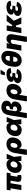

<svg xmlns="http://www.w3.org/2000/svg" viewBox="3022 -3831 1013 7097"><g transform="rotate(-90 3528.5 -282.5)"><path d="M519 2.4Q416.5 2.4 381.3 -36.1Q346.2 -74.7 359.9 -159.2L417.5 -506.8H603.5L548.3 -174.3Q545.4 -157.7 553.2 -148.9Q561 -140.1 578.6 -140.1Q587.9 -140.1 594.5 -140.9Q601.1 -141.6 604.5 -142.6L607.9 -10.3Q595.7 -6.3 572.3 -2Q548.8 2.4 519 2.4ZM50.8 0 134.8 -506.8H320.8L236.8 0ZM38.1 -399.4 61.5 -542.5H696.3L672.4 -399.4Z M912.1 11.7Q829.6 11.7 774.9 -22.9Q720.2 -57.6 697.5 -120.8Q674.8 -184.1 688.5 -270Q703.1 -356 746.1 -418.7Q789.1 -481.4 855 -515.6Q920.9 -549.8 1003.9 -549.8Q1063.5 -549.8 1097.9 -533.2Q1132.3 -516.6 1148.9 -490Q1165.5 -463.4 1170.4 -432.4Q1175.3 -401.4 1175.8 -372.6H1232.9L1277.8 -275.9L1308.1 0H1124.5L1112.8 -272.5Q1111.8 -305.7 1104.7 -329.6Q1097.7 -353.5 1085 -368.7Q1072.3 -383.8 1054.4 -391.6Q1036.6 -399.4 1013.7 -399.4Q980 -399.4 954.3 -384.3Q928.7 -369.1 911.9 -341.1Q895 -313 888.2 -272Q881.3 -231 888.2 -202.1Q895 -173.3 915 -158.2Q935.1 -143.1 967.3 -143.1Q991.2 -143.1 1012.9 -151.9Q1034.7 -160.6 1053.5 -176.5Q1072.3 -192.4 1087.2 -216.1Q1102.1 -239.7 1112.3 -269.5L1210.4 -542.5H1391.1L1276.4 -269.5L1200.2 -177.7H1139.6Q1129.4 -148.4 1115.5 -115.7Q1101.6 -83 1077.6 -54Q1053.7 -24.9 1013.9 -6.6Q974.1 11.7 912.1 11.7Z M1347.7 204.1 1423.8 -254.4Q1438 -342.8 1482.2 -409.2Q1526.4 -475.6 1595.5 -512.7Q1664.6 -549.8 1754.4 -549.8Q1838.9 -549.8 1897 -516.1Q1955.1 -482.4 1980 -418Q2004.9 -353.5 1989.7 -261.2Q1975.6 -176.3 1936 -116Q1896.5 -55.7 1842.5 -24.2Q1788.6 7.3 1729 7.3Q1691.4 7.3 1663.8 -5.1Q1636.2 -17.6 1618.9 -39.1Q1601.6 -60.5 1594.7 -88.4H1591.8L1543.9 204.1ZM1684.1 -143.6Q1710.9 -143.6 1732.4 -158.9Q1753.9 -174.3 1768.6 -203.1Q1783.2 -231.9 1789.6 -272Q1796.4 -312 1791 -340.3Q1785.6 -368.7 1769.3 -384Q1752.9 -399.4 1726.1 -399.4Q1699.2 -399.4 1677 -384Q1654.8 -368.7 1639.4 -340.3Q1624 -312 1617.7 -272Q1611.3 -232.9 1617.2 -203.9Q1623 -174.8 1639.9 -159.2Q1656.7 -143.6 1684.1 -143.6Z M2272.5 11.7Q2189.9 11.7 2135.3 -22.9Q2080.6 -57.6 2057.9 -120.8Q2035.2 -184.1 2048.8 -270Q2063.5 -356 2106.4 -418.7Q2149.4 -481.4 2215.3 -515.6Q2281.2 -549.8 2364.3 -549.8Q2423.8 -549.8 2458.3 -533.2Q2492.7 -516.6 2509.3 -490Q2525.9 -463.4 2530.8 -432.4Q2535.6 -401.4 2536.1 -372.6H2593.3L2638.2 -275.9L2668.5 0H2484.9L2473.1 -272.5Q2472.2 -305.7 2465.1 -329.6Q2458 -353.5 2445.3 -368.7Q2432.6 -383.8 2414.8 -391.6Q2397 -399.4 2374 -399.4Q2340.3 -399.4 2314.7 -384.3Q2289.1 -369.1 2272.2 -341.1Q2255.4 -313 2248.5 -272Q2241.7 -231 2248.5 -202.1Q2255.4 -173.3 2275.4 -158.2Q2295.4 -143.1 2327.6 -143.1Q2351.6 -143.1 2373.3 -151.9Q2395 -160.6 2413.8 -176.5Q2432.6 -192.4 2447.5 -216.1Q2462.4 -239.7 2472.7 -269.5L2570.8 -542.5H2751.5L2636.7 -269.5L2560.5 -177.7H2500Q2489.7 -148.4 2475.8 -115.7Q2461.9 -83 2438 -54Q2414.1 -24.9 2374.3 -6.6Q2334.5 11.7 2272.5 11.7Z M2708.5 204.1 2817.4 -454.6Q2833.5 -551.8 2873.3 -614.5Q2913.1 -677.2 2974.1 -707.3Q3035.2 -737.3 3115.2 -737.3Q3195.8 -737.3 3252.7 -709.7Q3309.6 -682.1 3336.4 -633.1Q3363.3 -584 3352.5 -519Q3342.8 -459.5 3309.6 -426.3Q3276.4 -393.1 3221.4 -377.2Q3166.5 -361.3 3091.3 -353L3098.6 -397Q3151.9 -391.1 3196.3 -379.6Q3240.7 -368.2 3272.5 -347.2Q3304.2 -326.2 3318.4 -292Q3332.5 -257.8 3324.2 -207Q3313.5 -142.6 3276.9 -94.7Q3240.2 -46.9 3187 -20.5Q3133.8 5.9 3072.8 5.9Q3019.5 5.9 2990 -12.9Q2960.4 -31.7 2948 -65.2Q2935.5 -98.6 2934.6 -141.1H2953.1L2896 204.1ZM3044.4 -153.3Q3070.8 -153.3 3091.3 -162.8Q3111.8 -172.4 3125.2 -189.7Q3138.7 -207 3142.6 -230.5Q3148.4 -267.1 3128.9 -288.1Q3109.4 -309.1 3069.8 -309.1H3029.3L3048.3 -426.3H3076.2Q3098.6 -426.3 3116.2 -434.6Q3133.8 -442.9 3145.3 -459Q3156.7 -475.1 3160.2 -496.6Q3165.5 -529.8 3149.7 -549.6Q3133.8 -569.3 3100.6 -569.3Q3077.1 -569.3 3058.3 -559.8Q3039.6 -550.3 3027.3 -533.4Q3015.1 -516.6 3011.2 -492.7L2969.7 -242.2Q2965.3 -215.3 2972.9 -195.3Q2980.5 -175.3 2998.8 -164.3Q3017.1 -153.3 3044.4 -153.3Z M3327.6 204.1 3403.8 -254.4Q3418 -342.8 3462.2 -409.2Q3506.3 -475.6 3575.4 -512.7Q3644.5 -549.8 3734.4 -549.8Q3818.8 -549.8 3877 -516.1Q3935.1 -482.4 3960 -418Q3984.9 -353.5 3969.7 -261.2Q3955.6 -176.3 3916 -116Q3876.5 -55.7 3822.5 -24.2Q3768.6 7.3 3709 7.3Q3671.4 7.3 3643.8 -5.1Q3616.2 -17.6 3598.9 -39.1Q3581.5 -60.5 3574.7 -88.4H3571.8L3523.9 204.1ZM3664.1 -143.6Q3690.9 -143.6 3712.4 -158.9Q3733.9 -174.3 3748.5 -203.1Q3763.2 -231.9 3769.5 -272Q3776.4 -312 3771 -340.3Q3765.6 -368.7 3749.3 -384Q3732.9 -399.4 3706.1 -399.4Q3679.2 -399.4 3657 -384Q3634.8 -368.7 3619.4 -340.3Q3604 -312 3597.7 -272Q3591.3 -232.9 3597.2 -203.9Q3603 -174.8 3619.9 -159.2Q3636.7 -143.6 3664.1 -143.6Z M4245.1 9.8Q4168.9 9.8 4111.6 -8.3Q4054.2 -26.4 4024.9 -62Q3995.6 -97.7 4004.4 -149.9Q4009.8 -185.1 4030.3 -210.7Q4050.8 -236.3 4083.3 -253.4Q4115.7 -270.5 4158.4 -279.1Q4201.2 -287.6 4251.5 -287.6H4378.4L4367.7 -223.6H4284.2Q4256.3 -223.6 4236.3 -217.5Q4216.3 -211.4 4205.1 -199.7Q4193.8 -188 4191.4 -171.9Q4188 -149.9 4204.3 -136.5Q4220.7 -123 4265.6 -123Q4294.9 -123 4314.5 -129.4Q4334 -135.7 4345.9 -149.2Q4357.9 -162.6 4364.7 -183.6L4529.3 -161.1Q4509.8 -104.5 4472.9 -66.4Q4436 -28.3 4379.6 -9.3Q4323.2 9.8 4245.1 9.8ZM4248.5 -265.1Q4201.7 -265.1 4163.1 -272.2Q4124.5 -279.3 4097.9 -294.7Q4071.3 -310.1 4059.3 -334.5Q4047.4 -358.9 4053.2 -393.1Q4061.5 -443.8 4101.8 -478.8Q4142.1 -513.7 4203.9 -531.7Q4265.6 -549.8 4337.9 -549.8Q4407.2 -549.8 4457.3 -532.7Q4507.3 -515.6 4534.2 -480.7Q4561 -445.8 4561 -392.6L4385.3 -370.1Q4384.8 -391.6 4366.7 -404.1Q4348.6 -416.5 4315.4 -416.5Q4279.3 -416.5 4258.3 -403.1Q4237.3 -389.6 4234.9 -372.6Q4231.4 -353.5 4250.2 -341.3Q4269 -329.1 4301.8 -329.1H4385.7L4374.5 -265.1ZM4293 -609.4 4334.5 -768.6H4498.5L4402.3 -609.4Z M4839.8 11.7Q4753.4 11.7 4697 -29.3Q4640.6 -70.3 4618.7 -146Q4596.7 -221.7 4613.8 -324.7L4627 -402.8Q4644 -506.3 4690.9 -581.8Q4737.8 -657.2 4807.9 -698.2Q4877.9 -739.3 4964.4 -739.3Q5051.3 -739.3 5107.7 -698.2Q5164.1 -657.2 5186 -581.8Q5208 -506.3 5190.9 -402.8L5177.7 -324.7Q5160.6 -221.7 5113.8 -146Q5066.9 -70.3 4996.8 -29.3Q4926.8 11.7 4839.8 11.7ZM4865.2 -140.6Q4913.1 -140.6 4941.7 -179.2Q4970.2 -217.8 4983.9 -301.3L5004.9 -426.3Q5018.6 -509.8 5002.7 -548.3Q4986.8 -586.9 4939 -586.9Q4891.6 -586.9 4863 -548.3Q4834.5 -509.8 4820.8 -426.3L4799.8 -301.3Q4786.1 -217.8 4802 -179.2Q4817.9 -140.6 4865.2 -140.6ZM4774.4 -299.8 4795.9 -427.7H5027.8L5006.3 -299.8Z M5452.1 -302.7 5402.3 0H5206.1L5295.9 -542.5H5481L5461.4 -402.8L5453.1 -403.3Q5473.1 -445.3 5498.8 -478.3Q5524.4 -511.2 5560.3 -530.5Q5596.2 -549.8 5646 -549.8Q5704.6 -549.8 5744.9 -523.4Q5785.2 -497.1 5803 -450.7Q5820.8 -404.3 5811 -344.2L5720.2 204.1H5523.9L5607.9 -303.7Q5614.7 -344.2 5600.8 -367.2Q5586.9 -390.1 5550.8 -390.1Q5526.9 -390.1 5505.9 -379.6Q5484.9 -369.1 5470.7 -349.9Q5456.5 -330.6 5452.1 -302.7Z M6138.7 -542.5 6048.8 0H5852.5L5942.4 -542.5ZM6534.2 -542.5 6241.2 -197.3H6042.5L6064 -340.3H6150.9L6298.3 -542.5ZM6201.2 0 6129.4 -205.1 6308.6 -285.2 6436.5 0Z M6729.5 9.8Q6653.3 9.8 6595.9 -8.3Q6538.6 -26.4 6509.3 -62Q6480 -97.7 6488.8 -149.9Q6494.1 -185.1 6514.6 -210.7Q6535.2 -236.3 6567.6 -253.4Q6600.1 -270.5 6642.8 -279.1Q6685.5 -287.6 6735.8 -287.6H6862.8L6852.1 -223.6H6768.6Q6740.7 -223.6 6720.7 -217.5Q6700.7 -211.4 6689.5 -199.7Q6678.2 -188 6675.8 -171.9Q6672.4 -149.9 6688.7 -136.5Q6705.1 -123 6750 -123Q6779.3 -123 6798.8 -129.4Q6818.4 -135.7 6830.3 -149.2Q6842.3 -162.6 6849.1 -183.6L7013.7 -161.1Q6994.1 -104.5 6957.3 -66.4Q6920.4 -28.3 6864 -9.3Q6807.6 9.8 6729.5 9.8ZM6732.9 -265.1Q6686 -265.1 6647.5 -272.2Q6608.9 -279.3 6582.3 -294.7Q6555.7 -310.1 6543.7 -334.5Q6531.7 -358.9 6537.6 -393.1Q6545.9 -443.8 6586.2 -478.8Q6626.5 -513.7 6688.2 -531.7Q6750 -549.8 6822.3 -549.8Q6891.6 -549.8 6941.7 -532.7Q6991.7 -515.6 7018.6 -480.7Q7045.4 -445.8 7045.4 -392.6L6869.6 -370.1Q6869.1 -391.6 6851.1 -404.1Q6833 -416.5 6799.8 -416.5Q6763.7 -416.5 6742.7 -403.1Q6721.7 -389.6 6719.2 -372.6Q6715.8 -353.5 6734.6 -341.3Q6753.4 -329.1 6786.1 -329.1H6870.1L6858.9 -265.1Z"/></g></svg>

Font: Inter 16pt Black
Style: Italic
Weight: 900
Italic angle: -9.3988°
Version: Version 4.001;git-66647c0bb